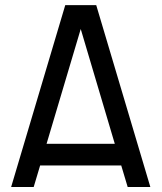

<svg xmlns="http://www.w3.org/2000/svg" viewBox="-20 -735 637 757"><path d="M237.3 -714.8H359.4L572.8 2.4H483.4L458 -82.5H138.2L112.8 2.4H23.9ZM163.6 -168H432.6L298.3 -620.6Z"/></svg>

Font: Proletarsk
Style: Regular
Weight: 400
Designer: Peter Wiegel, original typeface by Carl Albert Fahrenwaldt 1901
Foundry: Peter Wiegel
Version: Version 1.000 2010 initial release